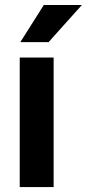

<svg xmlns="http://www.w3.org/2000/svg" viewBox="-20 -763 354 783"><path d="M198.7 0H60.5V-528.3H198.7ZM158.7 -742.7H314L178.2 -591.3H63Z"/></svg>

Font: MAUL Condensed Bold
Style: Condensed Bold
Weight: 700
Designer: MAUL
Version: Version 1.0; 2020; ttfautohint (v1.8.3)